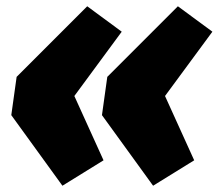

<svg xmlns="http://www.w3.org/2000/svg" viewBox="-20 -589 697 612"><path d="M368 -488 217 -283 310 -78 179 3 16 -222 33 -344 258 -569ZM657 -488 506 -283 599 -78 468 3 305 -222 322 -344 547 -569Z"/></svg>

Font: FiraGO Heavy
Style: Italic
Weight: 900
Italic angle: -8°
Designer: bBox Type GmbH
Foundry: bBox Type GmbH
Version: Version 1.001